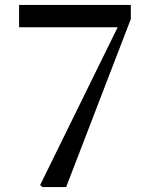

<svg xmlns="http://www.w3.org/2000/svg" viewBox="-20 -755 611 775"><path d="M151 0H247L508 -678V-735H57V-645H455L142 -8Z"/></svg>

Font: Noto Serif CJK SC SemiBold
Style: Regular
Weight: 600
Designer: Ryoko NISHIZUKA 西塚涼子 (kana & ideographs); Frank Grießhammer (Latin, Greek & Cyrillic); Wenlong ZHANG 张文龙 (bopomofo); San
Foundry: Adobe
Version: Version 2.001;hotconv 1.1.0;makeotfexe 2.6.0